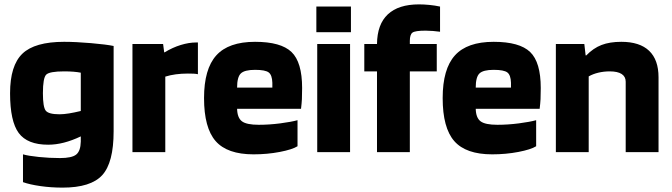

<svg xmlns="http://www.w3.org/2000/svg" viewBox="-20 -695 3069 877"><path d="M266 162Q213 162 164.5 155Q116 148 85 137V10Q109 17 157.5 22Q206 27 254 27Q308 27 328 11Q348 -5 349 -48V-72Q309 -53 272 -43.5Q235 -34 200 -34Q105 -34 65.5 -87.5Q26 -141 26 -269Q26 -396 82.5 -450Q139 -504 273 -504Q326 -504 395.5 -498Q465 -492 499 -485V-95Q499 48 447 105Q395 162 266 162ZM273 -369Q206 -369 191 -354Q176 -339 176 -269Q176 -206 189 -189.5Q202 -173 252 -173Q271 -173 295.5 -177Q320 -181 349 -188V-363Q334 -366 315 -367.5Q296 -369 273 -369Z M735 0H585V-494H725L730 -456H732Q768 -478 805.5 -489.5Q843 -501 876 -501H884V-356Q875 -358 864.5 -358.5Q854 -359 838 -359Q809 -359 783 -355.5Q757 -352 735 -345Z M1339 -146V-27Q1315 -12 1258 -1Q1201 10 1138 10Q1018 10 965 -50.5Q912 -111 912 -247Q912 -380 968 -442Q1024 -504 1145 -504Q1263 -504 1311.5 -457.5Q1360 -411 1360 -293Q1360 -261 1359 -242Q1358 -223 1355 -198H1063Q1064 -157 1085 -141Q1106 -125 1162 -125Q1210 -125 1260 -131.5Q1310 -138 1339 -146ZM1145 -376Q1097 -376 1080 -359.5Q1063 -343 1063 -295H1224V-317Q1223 -352 1207.5 -364Q1192 -376 1145 -376Z M1583 -548H1425V-665H1583ZM1579 0H1429V-494H1579Z M1702 -369H1644V-494H1702Q1703 -584 1751.5 -629.5Q1800 -675 1894 -675Q1916 -675 1941.5 -672.5Q1967 -670 1990 -665V-550Q1977 -552 1958 -553.5Q1939 -555 1924 -555Q1876 -555 1864 -546Q1852 -537 1852 -508V-494H1975V-369H1852V0H1702Z M2429 -146V-27Q2405 -12 2348 -1Q2291 10 2228 10Q2108 10 2055 -50.5Q2002 -111 2002 -247Q2002 -380 2058 -442Q2114 -504 2235 -504Q2353 -504 2401.5 -457.5Q2450 -411 2450 -293Q2450 -261 2449 -242Q2448 -223 2445 -198H2153Q2154 -157 2175 -141Q2196 -125 2252 -125Q2300 -125 2350 -131.5Q2400 -138 2429 -146ZM2235 -376Q2187 -376 2170 -359.5Q2153 -343 2153 -295H2314V-317Q2313 -352 2297.5 -364Q2282 -376 2235 -376Z M2669 0H2519V-494H2649L2655 -442H2658Q2690 -475 2727.5 -489.5Q2765 -504 2818 -504Q2902 -504 2945 -463Q2988 -422 2988 -342V0H2838V-322Q2838 -345 2819.5 -357Q2801 -369 2765 -369Q2738 -369 2713 -363Q2688 -357 2669 -346Z"/></svg>

Font: Blinker
Style: Bold
Weight: 700
Designer: Juergen Huber
Foundry: supertype
Version: Version 1.015;PS 1.15;hotconv 1.0.88;makeotf.lib2.5.647800; 